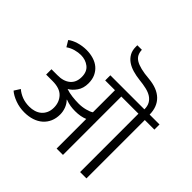

<svg xmlns="http://www.w3.org/2000/svg" viewBox="-218 -1130 1347 1347"><g transform="rotate(45 456.0 -456.5)"><path d="M40 -596Q64 -615 102 -626.5Q140 -638 181 -638Q218 -638 250.5 -628Q283 -618 306 -598.5Q329 -579 342.5 -550Q356 -521 356 -482Q356 -433 332.5 -399.5Q309 -366 280 -350Q309 -340 342.5 -336Q376 -332 407 -332Q441 -332 473.5 -340.5Q506 -349 521 -360V-579H424V-630H762Q762 -662 750 -683.5Q738 -705 716.5 -719Q695 -733 663 -740.5Q631 -748 591 -752Q555 -756 522 -765.5Q489 -775 464 -792Q439 -809 424 -835Q409 -861 409 -897V-913H454Q455 -887 464.5 -868.5Q474 -850 494.5 -837.5Q515 -825 549 -816.5Q583 -808 633 -804Q721 -796 767 -751.5Q813 -707 814 -630H912V-579H817V0H754V-579H584V0H521V-294Q482 -277 427 -277Q402 -277 379.5 -280.5Q357 -284 330 -294L329 -292Q349 -272 359.5 -244Q370 -216 370 -187Q370 -148 356.5 -117Q343 -86 318 -64Q293 -42 258 -30.5Q223 -19 180 -19Q133 -19 89.5 -35Q46 -51 20 -74L48 -118Q74 -96 106 -84Q138 -72 177 -72Q203 -72 226 -79Q249 -86 266.5 -100.5Q284 -115 294.5 -137.5Q305 -160 305 -190Q305 -243 271.5 -279Q238 -315 166 -315H102V-368H160Q220 -367 255.5 -396Q291 -425 291 -480Q291 -533 257.5 -559Q224 -585 178 -585Q152 -585 122.5 -577Q93 -569 67 -551Z"/></g></svg>

Font: Ek Mukta Light
Style: Regular
Weight: 300
Designer: Girish Dalvi and Yashodeep Gholap
Foundry: Ek Type
Version: Version 2.538;PS 1.002;hotconv 16.6.51;makeotf.lib2.5.65220;